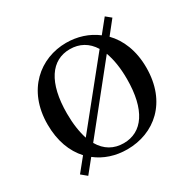

<svg xmlns="http://www.w3.org/2000/svg" viewBox="-133 -692 869 862"><g transform="rotate(-30 302.0 -261.5)"><path d="M301 15C441 15 558 -81 558 -261C558 -349 529 -417 484 -463L538 -531L511 -553L457 -486C413 -520 358 -537 301 -537C167 -537 46 -440 46 -261C46 -175 72 -109 115 -62L60 6L89 30L143 -37C186 -3 241 15 301 15ZM165 -124C153 -161 146 -206 146 -260C146 -420 205 -504 301 -504C351 -504 391 -482 418 -438ZM301 -17C250 -17 209 -40 182 -87L435 -403C449 -365 457 -318 457 -260C457 -101 398 -17 301 -17Z"/></g></svg>

Font: Noto Serif JP Medium
Style: Regular
Weight: 500
Designer: Ryoko NISHIZUKA 西塚涼子 (kana & ideographs); Frank Grießhammer (Latin, Greek & Cyrillic); Wenlong ZHANG 张文龙 (bopomofo); San
Foundry: Adobe
Version: Version 2.001;hotconv 1.1.0;makeotfexe 2.6.0